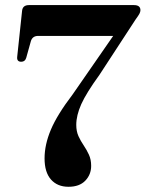

<svg xmlns="http://www.w3.org/2000/svg" viewBox="-20 -720 572 754"><path d="M338 -68.5Q338 -34.5 315 -10.5Q292 13.5 249 13.5Q205.5 13.5 180.2 -15Q155 -43.5 155 -98Q155 -152 179.8 -210.8Q204.5 -269.5 265.5 -349.5L424.5 -579H130Q107 -579 101 -557.5L83 -493Q78.5 -477.5 63.5 -477.5Q45.5 -477.5 47.5 -496.5L66.5 -675.5Q68 -700 93.5 -700H506Q531.5 -700 531.5 -680Q531.5 -673.5 527.5 -666Q523.5 -658.5 513.5 -645L370.5 -426Q319 -355 299.2 -311Q279.5 -267 279.5 -229.5Q279.5 -204.5 288.2 -185.2Q297 -166 308.8 -148.8Q320.5 -131.5 329.2 -112.5Q338 -93.5 338 -68.5Z"/></svg>

Font: Fraunces 72pt S000 SemiBold
Style: Regular
Weight: 600
Version: Version 1.000; ttfautohint (v1.8.3)